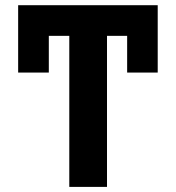

<svg xmlns="http://www.w3.org/2000/svg" viewBox="-20 -732 689 752"><path d="M51.1 -447.8H171.2V-591.6H251.4V0H399.1V-591.6H478V-447.8H597.7V-711.6H51.1Z"/></svg>

Font: Inter-Hewn
Style: Bold
Weight: 700
Designer: Rasmus Andersson
Foundry: rsms
Version: Version 3.012;git-f93a4a705